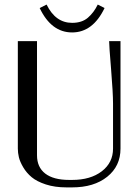

<svg xmlns="http://www.w3.org/2000/svg" viewBox="-20 -813 606 841"><path d="M153.8 -777.8 184.1 -793Q223.1 -712.9 295.9 -712.9Q338.9 -712.9 365 -735.4Q391.1 -757.8 408.2 -793L438 -777.8Q386.7 -670.9 295.9 -670.9Q204.6 -670.9 153.8 -777.8ZM58.1 -632.8H142.1V-132.8Q142.1 -80.6 178.2 -52.7Q214.4 -24.9 283.2 -24.9H295.9Q376.5 -24.9 425.8 -62.7Q475.1 -100.6 475.1 -162.1V-358.9Q475.1 -405.8 466.6 -509.5Q458 -613.3 458 -632.8H507.8V-162.1Q507.8 -85.4 449.7 -38.8Q391.6 7.8 295.9 7.8H271Q220.2 7.8 180.7 -5.1Q141.1 -18.1 118.7 -36.9Q96.2 -55.7 81.8 -80.1Q67.4 -104.5 62.7 -124.3Q58.1 -144 58.1 -162.1Z"/></svg>

Font: Resagokr
Style: Regular
Weight: 500
Designer: gluk
Foundry: gluk
Version: Version 0.95